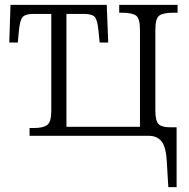

<svg xmlns="http://www.w3.org/2000/svg" viewBox="-20 -556 772 786"><path d="M663 108Q660 46 641.5 23Q623 0 589 0H101V-32H120Q158 -32 174 -45Q190 -58 190 -103V-499H116Q84 -499 72.5 -486Q61 -473 57 -426L53 -382H18L23 -536H417L423 -382H388L383 -431Q379 -474 368 -486.5Q357 -499 323 -499H252V-37H553V-433Q553 -481 536.5 -492.5Q520 -504 479 -504H468V-536H707V-504H690Q649 -504 632.5 -492.5Q616 -481 616 -434V-104Q616 -60 629.5 -47.5Q643 -35 674 -35H703V210H669Z"/></svg>

Font: Noto Serif SemiCondensed Light
Style: Regular
Weight: 300
Width: 4
Designer: Monotype Design Team
Foundry: Monotype Imaging Inc.
Version: Version 2.013